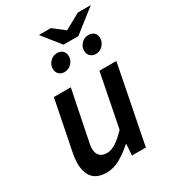

<svg xmlns="http://www.w3.org/2000/svg" viewBox="-201 -933 943 1051"><g transform="rotate(-30 271.0 -407.0)"><path d="M161 12Q100 12 72.5 -21Q45 -54 45 -112Q45 -129 47 -145.5Q49 -162 53 -181L115 -491H222L162 -195Q159 -178 156.5 -166Q154 -154 154 -143Q154 -112 169.5 -96Q185 -80 216 -80Q241 -80 270.5 -98.5Q300 -117 337 -156L403 -491H510L413 0H325L330 -70H326Q290 -37 247.5 -12.5Q205 12 161 12ZM234 -580Q215 -580 201 -592.5Q187 -605 187 -628Q187 -653 205.5 -672Q224 -691 250 -691Q270 -691 284 -679Q298 -667 298 -644Q298 -619 279.5 -599.5Q261 -580 234 -580ZM433 -580Q413 -580 399 -592.5Q385 -605 385 -628Q385 -653 403.5 -672Q422 -691 448 -691Q469 -691 482.5 -679Q496 -667 496 -644Q496 -619 477.5 -599.5Q459 -580 433 -580ZM304 -713 214 -826H290L359 -772H362L460 -826H542L398 -713Z"/></g></svg>

Font: Source Sans 3 ExtraLight SemiBold
Style: Italic
Weight: 600
Italic angle: -11°
Version: Version 3.052;hotconv 1.1.0;makeotfexe 2.6.0